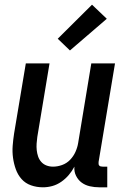

<svg xmlns="http://www.w3.org/2000/svg" viewBox="-20 -790 540 818"><path d="M163 8Q136 8 112 -0.5Q88 -9 72 -27Q56 -45 47.5 -68.5Q39 -92 35.5 -117.5Q32 -143 34 -169Q36 -195 40 -221L90 -520H191L139 -207Q137 -193 136 -178.5Q135 -164 136.5 -150Q138 -136 142.5 -123Q147 -110 156 -100Q165 -90 178 -85Q191 -80 206 -80Q225 -80 244.5 -87Q264 -94 278.5 -109Q293 -124 301.5 -143Q310 -162 313 -181L369 -520H470L400 -100Q400 -96 400 -92Q400 -88 402.5 -85Q405 -82 409 -81Q413 -80 418 -80H437V8H403Q382 8 362.5 3.5Q343 -1 328 -12Q313 -23 304 -41Q295 -59 297 -80Q287 -61 273 -44.5Q259 -28 241 -15.5Q223 -3 203 2.5Q183 8 163 8ZM278 -575 226 -625 372 -770 435 -710Z"/></svg>

Font: Iosevka Semibold
Style: Italic
Weight: 600
Italic angle: -9°
Monospace: yes
Designer: Belleve Invis
Foundry: Belleve Invis
Version: Version 32.5.0; ttfautohint (v1.8.4)